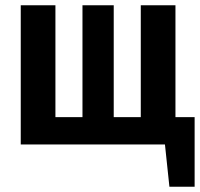

<svg xmlns="http://www.w3.org/2000/svg" viewBox="-20 -550 762 731"><path d="M721 -104V161H625L608 0H59V-530H191V-104H294V-530H413V-104H516V-530H648V-104Z"/></svg>

Font: Fira Sans Condensed SemiBold
Style: Regular
Weight: 600
Width: 3
Designer: bBox Type GmbH & Carrois Corporate GbR & Edenspiekermann AG
Foundry: bBox Type GmbH & Carrois Corporate GbR & Edenspiekermann AG
Version: Version 4.301